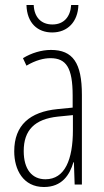

<svg xmlns="http://www.w3.org/2000/svg" viewBox="-20 -739 416 769"><path d="M294 -719H265C262 -672 236 -641 190 -641C144 -641 117 -671 115 -719H86C88 -646 131 -609 189 -609C251 -609 292 -652 294 -719ZM184 -539C147 -539 106 -527 72 -506L86 -476C123 -498 156 -506 182 -506C245 -506 271 -468 271 -356V-308L210 -302C100 -291 37 -238 37 -133C37 -59 73 10 156 10C228 10 259 -38 274 -89H276L279 0H308V-359C308 -487 272 -539 184 -539ZM212 -272 272 -278V-218C272 -100 240 -21 162 -21C108 -21 75 -61 75 -134C75 -218 119 -262 212 -272Z"/></svg>

Font: Noto Sans Lao UI ExtCond ExtLt
Style: Regular
Weight: 200
Width: 2
Designer: Monotype Design Team
Foundry: Monotype Imaging Inc.
Version: Version 2.000